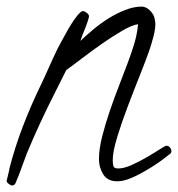

<svg xmlns="http://www.w3.org/2000/svg" viewBox="-30 -526 542 585"><path d="M492.2 -65.4Q492.2 -59.6 487.3 -56.6Q476.6 -47.9 461.9 -37.1Q447.3 -26.4 430.7 -16.1Q414.1 -5.9 397.9 2.9Q381.8 11.7 369.1 16.6Q346.7 26.4 327.1 26.4Q297.9 26.4 284.7 5.4Q271.5 -15.6 271.5 -41Q271.5 -71.3 281.2 -109.9Q291 -148.4 304.7 -188.5Q318.4 -228.5 333.5 -267.1Q348.6 -305.7 359.4 -335Q370.1 -363.3 378.9 -392.1Q387.7 -420.9 390.6 -452.1Q373 -450.2 342.8 -432.6Q312.5 -415 279.8 -392.1Q247.1 -369.1 217.8 -346.7Q188.5 -324.2 171.9 -312.5L136.7 -242.2Q113.3 -196.3 92.3 -150.9Q71.3 -105.5 51.8 -58.6Q43 -36.1 35.2 -13.7Q27.3 8.8 17.6 31.2Q14.6 39.1 6.8 39.1Q2.9 39.1 -3.4 34.2Q-9.8 29.3 -9.8 25.4Q-9.8 24.4 -8.3 19Q-6.8 13.7 -5.4 6.8Q-3.9 0 -2.4 -5.9Q-1 -11.7 -1 -13.7Q15.6 -78.1 39.6 -140.6Q63.5 -203.1 92.8 -263.7Q106.4 -292 119.1 -320.8Q131.8 -349.6 145.5 -377.9Q151.4 -388.7 159.7 -404.3Q168 -419.9 177.2 -436Q186.5 -452.1 196.3 -466.3Q206.1 -480.5 214.8 -488.3Q218.8 -492.2 223.6 -492.2Q227.5 -492.2 234.4 -486.8Q241.2 -481.4 241.2 -476.6Q241.2 -473.6 237.8 -462.9Q234.4 -452.1 229.5 -439.9Q224.6 -427.7 220.2 -416.5Q215.8 -405.3 214.8 -401.4Q231.4 -417 253.4 -435.5Q275.4 -454.1 300.3 -469.7Q325.2 -485.4 351.6 -495.6Q377.9 -505.9 401.4 -505.9Q415 -505.9 427.2 -493.7Q439.5 -481.4 441.4 -467.8Q443.4 -458 443.4 -453.1Q443.4 -436.5 437 -412.6Q430.7 -388.7 424.8 -372.1Q415 -343.8 396.5 -297.4Q377.9 -251 359.4 -202.1Q340.8 -153.3 327.1 -108.4Q313.5 -63.5 313.5 -38.1Q313.5 -27.3 315.4 -20Q317.4 -12.7 330.1 -12.7Q347.7 -12.7 371.6 -23.4Q395.5 -34.2 418 -47.4Q440.4 -60.5 457 -71.3Q473.6 -82 477.5 -82Q483.4 -82 487.8 -76.7Q492.2 -71.3 492.2 -65.4Z"/></svg>

Font: Calligraffitti
Style: Regular
Weight: 400
Designer: Dathan Boardman
Foundry: Open Window
Version: Version 1.001